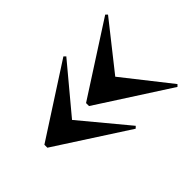

<svg xmlns="http://www.w3.org/2000/svg" viewBox="-94 -843 911 911"><g transform="rotate(-45 362.0 -387.5)"><path d="M491 -388 675 -620.5 665.5 -630 304.5 -397.5V-377.5L665.5 -145L675 -154.5ZM201 -388 395 -620.5 385 -630 25 -397.5V-377.5L385 -145L395 -154.5Z"/></g></svg>

Font: Bodoni* 11pt
Style: Bold
Weight: 700
Version: Version 2.3